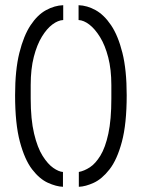

<svg xmlns="http://www.w3.org/2000/svg" viewBox="-20 -718 545 738"><path d="M283 0V-57Q304 -61 325.5 -75Q347 -89 366 -120Q385 -151 396.5 -204.5Q408 -258 408 -339V-391Q408 -451 396 -497.5Q384 -544 364.5 -575.5Q345 -607 323.5 -623.5Q302 -640 282 -641V-698Q315 -697 347.5 -679Q380 -661 407 -621Q434 -581 450.5 -515Q467 -449 467 -352Q467 -242 448.5 -173Q430 -104 401 -67Q372 -30 340.5 -15.5Q309 -1 283 0ZM222 0Q196 -1 164 -15.5Q132 -30 103.5 -67Q75 -104 56.5 -173Q38 -242 38 -352Q38 -449 54.5 -515Q71 -581 97.5 -621Q124 -661 157 -679Q190 -697 223 -698V-641Q203 -640 181.5 -624Q160 -608 141 -577Q122 -546 110 -499.5Q98 -453 98 -391V-339Q98 -259 111 -204.5Q124 -150 144 -118.5Q164 -87 185 -72.5Q206 -58 222 -57Z"/></svg>

Font: Stick No Bills Light
Style: Regular
Weight: 300
Version: Version 2.000